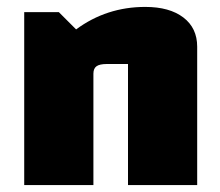

<svg xmlns="http://www.w3.org/2000/svg" viewBox="-20 -535 635 555"><path d="M50 -500H150L200 -450Q288 -515 400 -515Q470 -515 510 -484.5Q550 -454 550 -400V0H350V-350H289Q268 -350 259 -343.5Q250 -337 250 -322V0H50Z"/></svg>

Font: Changa ExtraBold
Style: Regular
Weight: 800
Designer: Eduardo Rodriguez Tunni
Foundry: Eduardo Rodriguez Tunni
Version: Version 2.002; ttfautohint (v1.5) -l 8 -r 50 -G 220 -x 14 -H